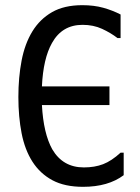

<svg xmlns="http://www.w3.org/2000/svg" viewBox="-20 -726 540 742"><path d="M458 -136V-49Q398 -4 301 -4Q230 -4 182.5 -29.5Q135 -55 105.5 -101Q76 -147 63.5 -211Q51 -275 51 -351Q51 -427 63.5 -492Q76 -557 105 -604.5Q134 -652 181 -679Q228 -706 298 -706Q343 -706 379 -696Q415 -686 446 -670V-579H434Q408 -599 374.5 -614.5Q341 -630 299 -630Q220 -630 181 -560Q147 -500 142 -392H403V-320H142Q148 -210 182 -149Q223 -79 304 -79Q346 -79 378.5 -91.5Q411 -104 446 -136Z"/></svg>

Font: D2Coding
Style: Regular
Weight: 400
Monospace: yes
Designer: Yong-Rak Park; Jeong-Hwan Yoon; Sang-Min Lee;
Foundry: NHN Corporation
Version: Version 1.3.2; Build 20180524